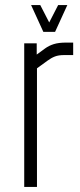

<svg xmlns="http://www.w3.org/2000/svg" viewBox="-20 -733 312 753"><path d="M240 -566H267V-517H231Q210 -517 195.5 -511.5Q181 -506 165.5 -494.5Q150 -483 125 -465V0H75V-563H124V-519Q143 -533 157.5 -543.5Q172 -554 191 -560Q210 -566 240 -566ZM208 -713H244L196 -608H154ZM102 -713H138L192 -608H150Z"/></svg>

Font: Khand Variable Light
Style: Regular
Weight: 300
Designer: Satya Rajpurohit
Foundry: Indian Type Foundry
Version: Version 3.000